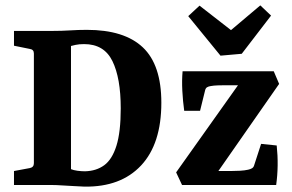

<svg xmlns="http://www.w3.org/2000/svg" viewBox="-20 -688 1087 714"><path d="M173 -573Q210 -573 241 -575Q272 -577 303 -577Q442 -577 511 -512Q580 -447 580 -306Q580 -153 504.5 -72.5Q429 8 294 6Q278 5 255 4Q232 3 210.5 1.5Q189 0 174 0H32V-52L91 -63Q106 -66 106 -81V-489Q106 -504 91 -506L32 -518V-573ZM244 -59Q253 -55 268 -53Q283 -51 296 -51Q338 -52 367.5 -73.5Q397 -95 413 -146Q429 -197 429 -285Q429 -398 398 -461Q367 -524 293 -524Q274 -524 260.5 -521Q247 -518 244 -517ZM875 -385 882 -371H817Q804 -371 789.5 -370.5Q775 -370 764 -368Q756 -367 750 -363.5Q744 -360 742 -349L724 -276H665Q660 -312 658 -350.5Q656 -389 659 -423H998L1018 -376L783 -39L776 -52H837Q854 -52 872 -53Q890 -54 903 -57Q912 -59 917.5 -62.5Q923 -66 925 -73L951 -153L1009 -147Q1013 -110 1012.5 -73Q1012 -36 1007 0H657L635 -47ZM988 -630 879 -488 800 -481 680 -628 722 -667 839 -576 948 -668Z"/></svg>

Font: Yrsa
Style: Bold
Weight: 700
Version: Version 2.004